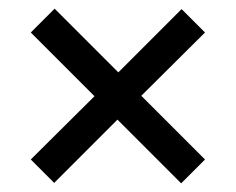

<svg xmlns="http://www.w3.org/2000/svg" viewBox="-20 -571 544 443"><path d="M399 -550 453 -496 306 -350 453 -203 398 -148 251 -295 105 -149 51 -203 198 -349 51 -496 106 -551 253 -404Z"/></svg>

Font: Bitter Pro Medium
Style: Regular
Weight: 500
Designer: Sol Matas, and Bitter project Authors
Foundry: Sol Matas
Version: Version 1.010